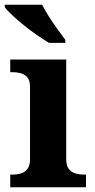

<svg xmlns="http://www.w3.org/2000/svg" viewBox="-26 -786 398 806"><path d="M17 0V-53H29Q44 -53 60.5 -57.5Q77 -62 88.5 -76Q100 -90 100 -118V-422Q100 -449 88 -462Q76 -475 59.5 -479Q43 -483 29 -483H17V-536H252V-118Q252 -90 263.5 -76Q275 -62 292 -57.5Q309 -53 323 -53H335V0ZM180 -606Q156 -620 128 -639.5Q100 -659 73 -681Q46 -703 24.5 -723Q3 -743 -6 -756V-766H151Q162 -744 179 -717Q196 -690 215 -664Q234 -638 248 -619V-606Z"/></svg>

Font: Noto Serif Kannada
Style: Bold
Weight: 700
Version: Version 2.003